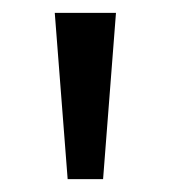

<svg xmlns="http://www.w3.org/2000/svg" viewBox="-20 -734 265 298"><path d="M160 -714 140 -456H85L65 -714Z"/></svg>

Font: Noto Sans Chorasmian
Style: Regular
Weight: 400
Designer: Federico Parra Barrios
Foundry: Google LLC
Version: Version 1.004; ttfautohint (v1.8.4.7-5d5b)